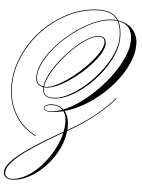

<svg xmlns="http://www.w3.org/2000/svg" viewBox="-84 -922 1187 1608"><g transform="rotate(5 509.0 -118.0)"><path d="M73 623Q43 623 24.5 606.5Q6 590 6 565Q6 524 53 472.5Q100 421 203 351Q306 281 475 185Q483 144 483 105Q483 48 458 14Q399 29 345 29Q321 29 306.5 21.5Q292 14 292 1Q292 -13 313.5 -24Q335 -35 363 -35Q421 -35 457 0Q526 -28 598 -80Q670 -132 736.5 -199.5Q803 -267 855.5 -342Q908 -417 939 -490.5Q970 -564 970 -627Q970 -758 852 -777Q879 -725 879 -640Q879 -582 856 -519Q833 -456 792.5 -393.5Q752 -331 700 -275.5Q648 -220 589.5 -177Q531 -134 471.5 -109Q412 -84 358 -84Q317 -84 294.5 -104.5Q272 -125 272 -163Q272 -167 272 -171Q207 -181 207 -254Q207 -307 234.5 -366Q262 -425 310 -485Q358 -545 419 -599Q480 -653 547.5 -695Q615 -737 682 -761.5Q749 -786 808 -786Q825 -786 841 -784Q797 -853 690 -853Q587 -853 487.5 -815.5Q388 -778 302 -711.5Q216 -645 150.5 -557Q85 -469 48 -368.5Q11 -268 11 -162Q11 -27 71.5 76Q132 179 245 237L242 242Q128 184 66.5 79Q5 -26 5 -162Q5 -269 42.5 -371Q80 -473 145.5 -561Q211 -649 298 -716Q385 -783 485 -821Q585 -859 690 -859Q804 -859 848 -783Q926 -772 972 -722Q1018 -672 1018 -595Q1018 -524 987 -448.5Q956 -373 902 -300.5Q848 -228 777.5 -165.5Q707 -103 628 -57Q549 -11 468 11Q506 57 506 140Q506 154 505 168L507 167Q625 101 713 32.5Q801 -36 877 -120L886 -130H894L885 -120Q734 48 512 172Q508 174 504 176Q497 242 469.5 306.5Q442 371 398.5 428Q355 485 301.5 529Q248 573 189.5 598Q131 623 73 623ZM278 -163Q278 -90 358 -90Q409 -90 466 -115.5Q523 -141 581 -184.5Q639 -228 691.5 -284Q744 -340 785 -402Q826 -464 849.5 -525Q873 -586 873 -640Q873 -727 844 -778Q827 -780 808 -780Q750 -780 683.5 -756Q617 -732 550 -690Q483 -648 422.5 -594.5Q362 -541 315 -482Q268 -423 240.5 -364.5Q213 -306 213 -254Q213 -187 273 -177Q277 -217 300.5 -266Q324 -315 361 -367Q398 -419 443 -467.5Q488 -516 534.5 -554.5Q581 -593 624.5 -616Q668 -639 701 -639Q762 -639 762 -581Q762 -547 738.5 -504Q715 -461 674.5 -414.5Q634 -368 584.5 -324.5Q535 -281 482 -246Q429 -211 379.5 -190.5Q330 -170 291 -170Q284 -170 278 -171Q278 -167 278 -163ZM701 -633Q668 -633 626 -610.5Q584 -588 537.5 -549.5Q491 -511 447 -463Q403 -415 366.5 -363.5Q330 -312 306.5 -263.5Q283 -215 279 -177Q285 -176 291 -176Q326 -176 373 -197.5Q420 -219 472 -255Q524 -291 573.5 -336Q623 -381 663 -427.5Q703 -474 727 -516Q751 -558 751 -589Q751 -633 701 -633ZM297 1Q297 24 345 24Q392 24 449 3Q418 -29 363 -29Q336 -29 316.5 -20Q297 -11 297 1ZM17 567Q17 589 31.5 602.5Q46 616 71 616Q119 616 170 592.5Q221 569 269 527.5Q317 486 358 432Q399 378 429 317Q459 256 473 194Q312 286 211.5 354.5Q111 423 64 475Q17 527 17 567Z"/></g></svg>

Font: Ballet 72pt
Style: Regular
Weight: 400
Designer: Maximiliano R. Sproviero
Foundry: Omnibus-Type
Version: Version 1.100; ttfautohint (v1.8.3)